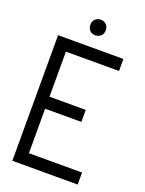

<svg xmlns="http://www.w3.org/2000/svg" viewBox="-155 -908 744 982"><g transform="rotate(20 217.0 -416.5)"><path d="M176.8 -790Q176.8 -818.4 202.1 -830.1Q210.9 -833 218.8 -833Q247.1 -833 257.8 -806.6Q260.7 -798.8 260.7 -790Q260.7 -760.7 234.4 -751Q226.6 -748 218.8 -748Q189.5 -748 179.7 -774.4Q176.8 -782.2 176.8 -790ZM40 0V-683.6H395.5V-618.2H106.4V-373H303.7V-307.6H106.4V-65.4H395.5V0Z"/></g></svg>

Font: Post No Bills Jaffna Medium
Style: Regular
Weight: 500
Designer: Kosala Senevirathne, Siva Puranthara, Lasantha Premarathna, Tharique Azeez
Foundry: Mooniak
Version: Version 1.220 ; ttfautohint (v1.6)